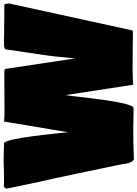

<svg xmlns="http://www.w3.org/2000/svg" viewBox="118 -920 798 1117"><g transform="rotate(-90 517.5 -362.0)"><path d="M522.2 -380.7 582.4 12.9C611.7 11.9 648.4 9.8 677.7 9.8C718.8 9.8 759.8 10.7 799.8 10.7C830.1 10.7 868.8 12.8 898.1 10.8L1055.1 -707.8C1054.1 -722.4 1053.7 -736.3 1046.9 -736.3H989.3C981.4 -736.3 955.1 -737.3 924.8 -737.3H881.8C868.2 -737.3 856.4 -739.3 845.7 -738.3H822.3C806.6 -738.3 791 -737.3 788.1 -726.6L758.8 -528.3C749 -462.9 741.6 -395 735.7 -324.7L674.8 -728.5C673.8 -731.4 669.9 -736.3 662.1 -736.3C586.9 -736.3 513.7 -735.4 435.5 -735.4H405.3C395.5 -735.4 379 -736.5 368.3 -737.5L306.1 -365.7C299.2 -426.5 272.6 -730 242.2 -738.3H227.5C222.7 -738.3 217.8 -738.3 212.9 -739.3H184.6C168 -739.3 150.4 -741.2 133.8 -740.2C113.3 -740.2 90.8 -738.3 68.4 -738.3H29.3C16.6 -738.3 3.9 -738.3 -7.8 -739.3C-18.6 -735.4 -21.5 -729.5 -21.5 -720.7L12.7 -556.6C49.4 -395.1 82.8 -230.2 117.2 -66.4C122.1 -41 124 4.9 148.4 17.6C208 14.6 262.7 13.7 322.3 13.7C364.3 13.7 404.3 15.6 446.3 15.6C484.5 15.6 511.9 -325.1 522.2 -380.7Z"/></g></svg>

Font: Bowlby One SC
Style: Regular
Weight: 400
Width: 1
Version: Version 1.2